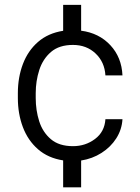

<svg xmlns="http://www.w3.org/2000/svg" viewBox="-20 -664 586 803"><path d="M285.2 -52.7Q337.4 -52.7 377.4 -82.8Q417.5 -112.8 420.9 -165.5H492.2Q489.7 -122.1 466.3 -85.4Q442.9 -48.8 404.5 -24.4Q366.2 0 319.3 7.3V119.6H244.1V6.8Q181.2 -2.9 138.9 -39.8Q96.7 -76.7 75.7 -132.3Q54.7 -188 54.7 -253.9V-274.4Q54.7 -340.3 75.7 -396Q96.7 -451.7 138.9 -488.5Q181.2 -525.4 244.1 -535.2V-643.6H319.3V-535.6Q394 -525.9 441.4 -475.1Q488.8 -424.3 492.2 -348.6H420.9Q417.5 -404.8 379.6 -440.4Q341.8 -476.1 285.2 -476.1Q227.5 -476.1 193.4 -446.8Q159.2 -417.5 144.3 -371.3Q129.4 -325.2 129.4 -274.4V-253.9Q129.4 -202.6 144 -156.7Q158.7 -110.8 192.9 -81.8Q227.1 -52.7 285.2 -52.7Z"/></svg>

Font: Vazirmatn FD Light
Style: Regular
Weight: 300
Designer: Saber Rastikerdar
Foundry: Saber Rastikerdar
Version: Version 33.003